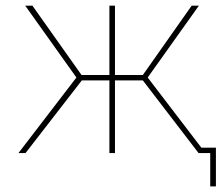

<svg xmlns="http://www.w3.org/2000/svg" viewBox="-20 -539 780 676"><path d="M689 -19H740.2V117.2H720.2V0H679.2L482.9 -255.9H384.8V0H365.2V-255.9H268.1L69.8 0H44.9L249 -266.1L68.8 -519H94.2L267.1 -274.9H365.2V-519H384.8V-274.9H482.9L654.8 -519H680.2L500 -266.1Z"/></svg>

Font: Rawline Thin
Style: Regular
Weight: 250
Designer: Matt McInerney, Pablo Impallari, Rodrigo Fuenzalida
Foundry: Matt McInerney, Pablo Impallari, Rodrigo Fuenzalida
Version: Version 4.020;PS 004.020;hotconv 1.0.88;makeotf.lib2.5.64775